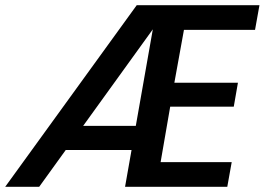

<svg xmlns="http://www.w3.org/2000/svg" viewBox="-40 -720 1020 740"><path d="M-20 0 487 -700H960L943 -605H669L632 -401H877L861 -309H616L579 -95H853L836 0H442L549 -607L111 0ZM146 -142 214 -235H539L522 -142Z"/></svg>

Font: DM Sans 24pt SemiBold
Style: Italic
Weight: 600
Italic angle: -10°
Designer: Colophon Foundry, Jonny Pinhorn
Foundry: Colophon Foundry
Version: Version 4.004;gftools[0.9.30]